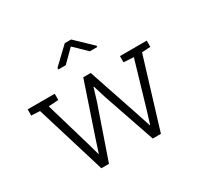

<svg xmlns="http://www.w3.org/2000/svg" viewBox="-159 -959 1199 1155"><g transform="rotate(-30 440.5 -381.0)"><path d="M232.4 0 85 -482.4 25.4 -485.4V-528.3H213.4V-485.4L144.5 -480.5L235.4 -170.9L259.8 -84H262.7L291 -170.9L411.6 -528.3H463.4L583.5 -171.4L613.8 -78.6L616.7 -79.1L645 -171.4L735.8 -481L666.5 -485.4V-528.3H852.5V-485.4L793 -481.4L646 0H589.4L465.8 -360.4L439 -447.3L436 -446.8L409.7 -360.4L285.2 0ZM305.2 -644V-654.3L418 -761.7H461.9L575.7 -652.8V-644H523.9L439.5 -726.1L356.9 -644Z"/></g></svg>

Font: Roboto Slab Light
Style: Regular
Weight: 300
Designer: Google
Version: Version 2.000; ttfautohint (v1.8.1.43-b0c9)